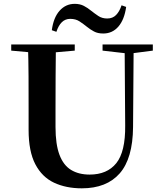

<svg xmlns="http://www.w3.org/2000/svg" viewBox="-20 -975 858 1013"><path d="M253.4 -815.6Q262.1 -882.2 294.4 -918.4Q326.8 -954.7 374.1 -954.7Q402 -954.7 422.6 -943.9Q443.2 -933.1 460 -919Q478.7 -904.2 498.6 -890.8Q518.5 -877.4 545.7 -877.4Q574.4 -877.4 592.4 -895.8Q610.4 -914.1 621.4 -947L645.6 -938.5Q636.2 -871.2 604.6 -834.7Q573 -798.2 524.6 -798.2Q495.8 -798.2 475.9 -808.9Q456 -819.6 439 -833.4Q420.6 -848.2 400.2 -861.8Q379.7 -875.5 350.4 -875.5Q324.5 -875.5 306.5 -858.1Q288.5 -840.8 277.5 -807.1ZM411.6 18.6Q328.6 18.6 265.1 -11.1Q201.7 -40.8 166.3 -108.6Q130.9 -176.3 130.9 -290V-400.9Q130.9 -485.1 130.6 -570.6Q130.2 -656.1 127.5 -740.5H274.9Q273.9 -656.3 273.4 -571.6Q272.9 -486.9 272.9 -400.9V-305Q272.9 -213.4 293.8 -158.2Q314.7 -102.9 355.1 -78.4Q395.4 -53.9 453 -53.9Q545.1 -53.9 593.5 -114Q641.9 -174.1 640.5 -312.5L637.5 -740.5H685.2L682 -304.3Q680.6 -138.8 611.5 -60.1Q542.4 18.6 411.6 18.6ZM39.2 -707.9V-740.5H374.4V-707.9L218.8 -694.2H191.8ZM521.1 -707.9V-740.5H786.3V-707.9L674.7 -693.5H646.5Z"/></svg>

Font: Noto Serif KR ExtraLight
Style: Regular
Weight: 200
Designer: Ryoko NISHIZUKA 西塚涼子 (kana & ideographs); Frank Grießhammer (Latin, Greek & Cyrillic); Wenlong ZHANG 张文龙 (bopomofo); San
Foundry: Adobe
Version: Version 2.002-H1;hotconv 1.1.0;makeotfexe 2.6.0